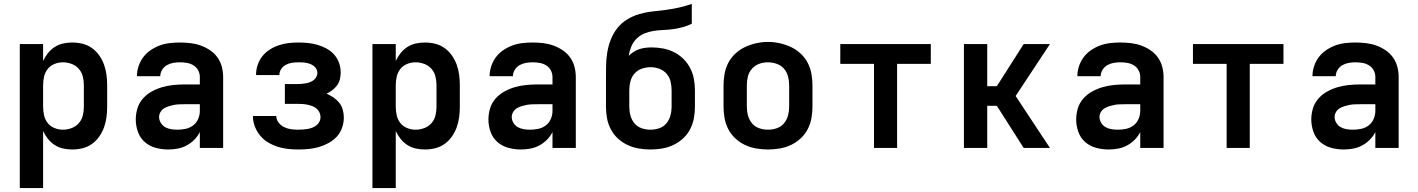

<svg xmlns="http://www.w3.org/2000/svg" viewBox="-20 -755 7240 980"><path d="M81 205V-530H200V-444Q210 -465 224.5 -483.5Q239 -502 259 -515Q279 -528 302 -533Q325 -538 349 -538Q376 -538 402 -531.5Q428 -525 449.5 -509.5Q471 -494 486.5 -472Q502 -450 511 -425Q520 -400 523.5 -373.5Q527 -347 527 -320V-210Q527 -183 523.5 -156.5Q520 -130 511 -105Q502 -80 486.5 -58Q471 -36 449.5 -20.5Q428 -5 402 1.5Q376 8 349 8Q325 8 302 3Q279 -2 259 -15Q239 -28 224.5 -46.5Q210 -65 200 -86V205ZM301 -93Q323 -93 345 -101Q367 -109 382 -126Q397 -143 402.5 -165Q408 -187 408 -210V-320Q408 -343 402.5 -365Q397 -387 382 -404Q367 -421 345 -429Q323 -437 301 -437Q279 -437 258 -428.5Q237 -420 223.5 -403Q210 -386 205 -364Q200 -342 200 -320V-210Q200 -188 205 -166Q210 -144 223.5 -127Q237 -110 258 -101.5Q279 -93 301 -93Z M839 8Q806 8 774.5 -0.5Q743 -9 719 -30Q695 -51 684 -82Q673 -113 673 -145Q673 -174 681.5 -202Q690 -230 709.5 -252Q729 -274 754.5 -288Q780 -302 807.5 -310Q835 -318 864 -321Q893 -324 922 -324H1000V-362Q1000 -380 991.5 -396Q983 -412 967.5 -421.5Q952 -431 934 -434Q916 -437 898 -437Q881 -437 864 -434Q847 -431 832 -422.5Q817 -414 807.5 -398.5Q798 -383 798 -366H679Q679 -366 679 -366Q679 -366 679 -366Q679 -392 687.5 -417.5Q696 -443 711.5 -463.5Q727 -484 749 -499Q771 -514 795.5 -523Q820 -532 846 -535Q872 -538 898 -538Q925 -538 951.5 -535Q978 -532 1003.5 -523Q1029 -514 1051.5 -499Q1074 -484 1089.5 -462.5Q1105 -441 1112 -415Q1119 -389 1119 -362V0H1000V-81Q989 -59 971.5 -41.5Q954 -24 932.5 -12.5Q911 -1 887 3.5Q863 8 839 8ZM886 -93Q907 -93 928 -97.5Q949 -102 966 -115Q983 -128 991.5 -148Q1000 -168 1000 -189V-223H922Q908 -223 894.5 -222.5Q881 -222 868 -219.5Q855 -217 842 -213Q829 -209 817.5 -202Q806 -195 799 -183Q792 -171 792 -158Q792 -142 801 -127.5Q810 -113 824 -105.5Q838 -98 854 -95.5Q870 -93 886 -93Z M1502 8Q1475 8 1448.5 5Q1422 2 1396 -6.5Q1370 -15 1347 -29Q1324 -43 1307 -64Q1290 -85 1280.5 -110.5Q1271 -136 1271 -163H1390Q1390 -145 1402 -129.5Q1414 -114 1430.5 -106Q1447 -98 1465.5 -95.5Q1484 -93 1502 -93Q1515 -93 1527 -94Q1539 -95 1551 -97Q1563 -99 1574.5 -103.5Q1586 -108 1595.5 -115.5Q1605 -123 1610.5 -134Q1616 -145 1616 -157Q1616 -170 1610.5 -181.5Q1605 -193 1595.5 -201Q1586 -209 1574 -213.5Q1562 -218 1550 -220.5Q1538 -223 1525.5 -224Q1513 -225 1500 -225H1434V-326H1500Q1511 -326 1521.5 -327Q1532 -328 1542.5 -330Q1553 -332 1563 -336Q1573 -340 1581.5 -346.5Q1590 -353 1595 -363Q1600 -373 1600 -383Q1600 -383 1600 -383Q1600 -383 1600 -383Q1600 -394 1595 -403Q1590 -412 1581.5 -418.5Q1573 -425 1563.5 -428.5Q1554 -432 1544 -434Q1534 -436 1523.5 -436.5Q1513 -437 1503 -437Q1486 -437 1470 -434.5Q1454 -432 1439.5 -424.5Q1425 -417 1415.5 -403Q1406 -389 1406 -373Q1406 -373 1406 -373Q1406 -373 1406 -372H1287Q1287 -373 1287 -373.5Q1287 -374 1287 -374Q1287 -400 1295.5 -424.5Q1304 -449 1319.5 -468.5Q1335 -488 1357 -502Q1379 -516 1403 -524Q1427 -532 1452 -535Q1477 -538 1503 -538Q1528 -538 1552.5 -535.5Q1577 -533 1601 -526Q1625 -519 1647 -507Q1669 -495 1685.5 -476.5Q1702 -458 1710.5 -434Q1719 -410 1719 -385Q1719 -368 1715 -351Q1711 -334 1700.5 -319.5Q1690 -305 1676 -294.5Q1662 -284 1647 -277Q1665 -269 1682 -257.5Q1699 -246 1711.5 -230.5Q1724 -215 1729.5 -195Q1735 -175 1735 -155Q1735 -129 1726 -103Q1717 -77 1699 -57.5Q1681 -38 1657 -25Q1633 -12 1607.5 -4.5Q1582 3 1555.5 5.5Q1529 8 1502 8Z M1881 205V-530H2000V-444Q2010 -465 2024.5 -483.5Q2039 -502 2059 -515Q2079 -528 2102 -533Q2125 -538 2149 -538Q2176 -538 2202 -531.5Q2228 -525 2249.5 -509.5Q2271 -494 2286.5 -472Q2302 -450 2311 -425Q2320 -400 2323.5 -373.5Q2327 -347 2327 -320V-210Q2327 -183 2323.5 -156.5Q2320 -130 2311 -105Q2302 -80 2286.5 -58Q2271 -36 2249.5 -20.5Q2228 -5 2202 1.5Q2176 8 2149 8Q2125 8 2102 3Q2079 -2 2059 -15Q2039 -28 2024.5 -46.5Q2010 -65 2000 -86V205ZM2101 -93Q2123 -93 2145 -101Q2167 -109 2182 -126Q2197 -143 2202.5 -165Q2208 -187 2208 -210V-320Q2208 -343 2202.5 -365Q2197 -387 2182 -404Q2167 -421 2145 -429Q2123 -437 2101 -437Q2079 -437 2058 -428.5Q2037 -420 2023.5 -403Q2010 -386 2005 -364Q2000 -342 2000 -320V-210Q2000 -188 2005 -166Q2010 -144 2023.5 -127Q2037 -110 2058 -101.5Q2079 -93 2101 -93Z M2639 8Q2606 8 2574.5 -0.5Q2543 -9 2519 -30Q2495 -51 2484 -82Q2473 -113 2473 -145Q2473 -174 2481.5 -202Q2490 -230 2509.5 -252Q2529 -274 2554.5 -288Q2580 -302 2607.5 -310Q2635 -318 2664 -321Q2693 -324 2722 -324H2800V-362Q2800 -380 2791.5 -396Q2783 -412 2767.5 -421.5Q2752 -431 2734 -434Q2716 -437 2698 -437Q2681 -437 2664 -434Q2647 -431 2632 -422.5Q2617 -414 2607.5 -398.5Q2598 -383 2598 -366H2479Q2479 -366 2479 -366Q2479 -366 2479 -366Q2479 -392 2487.5 -417.5Q2496 -443 2511.5 -463.5Q2527 -484 2549 -499Q2571 -514 2595.5 -523Q2620 -532 2646 -535Q2672 -538 2698 -538Q2725 -538 2751.5 -535Q2778 -532 2803.5 -523Q2829 -514 2851.5 -499Q2874 -484 2889.5 -462.5Q2905 -441 2912 -415Q2919 -389 2919 -362V0H2800V-81Q2789 -59 2771.5 -41.5Q2754 -24 2732.5 -12.5Q2711 -1 2687 3.5Q2663 8 2639 8ZM2686 -93Q2707 -93 2728 -97.5Q2749 -102 2766 -115Q2783 -128 2791.5 -148Q2800 -168 2800 -189V-223H2722Q2708 -223 2694.5 -222.5Q2681 -222 2668 -219.5Q2655 -217 2642 -213Q2629 -209 2617.5 -202Q2606 -195 2599 -183Q2592 -171 2592 -158Q2592 -142 2601 -127.5Q2610 -113 2624 -105.5Q2638 -98 2654 -95.5Q2670 -93 2686 -93Z M3300 8Q3270 8 3240.5 3Q3211 -2 3184 -14.5Q3157 -27 3134.5 -47.5Q3112 -68 3098 -94.5Q3084 -121 3078.5 -150.5Q3073 -180 3073 -210V-295Q3073 -309 3073 -323Q3073 -337 3073 -351Q3073 -385 3073.5 -419Q3074 -453 3079.5 -487Q3085 -521 3097.5 -553Q3110 -585 3131 -611.5Q3152 -638 3181.5 -656Q3211 -674 3244 -683.5Q3277 -693 3311 -696.5Q3345 -700 3379 -704.5Q3413 -709 3446 -716.5Q3479 -724 3511 -735V-634Q3489 -623 3465.5 -616.5Q3442 -610 3417.5 -606.5Q3393 -603 3368 -602Q3343 -601 3318.5 -597.5Q3294 -594 3271 -585Q3248 -576 3230 -558.5Q3212 -541 3202.5 -518Q3193 -495 3189 -470Q3201 -482 3214.5 -490.5Q3228 -499 3243 -504Q3258 -509 3274 -511Q3290 -513 3306 -513Q3335 -513 3364.5 -507.5Q3394 -502 3420 -489Q3446 -476 3467.5 -455Q3489 -434 3502.5 -408Q3516 -382 3521.5 -353Q3527 -324 3527 -295V-210Q3527 -180 3521.5 -150.5Q3516 -121 3502 -94.5Q3488 -68 3465.5 -47.5Q3443 -27 3416 -14.5Q3389 -2 3359.5 3Q3330 8 3300 8ZM3300 -93Q3323 -93 3345 -100.5Q3367 -108 3381.5 -125.5Q3396 -143 3402 -165Q3408 -187 3408 -210V-295Q3408 -317 3402.5 -339.5Q3397 -362 3382 -379Q3367 -396 3345.5 -404Q3324 -412 3301 -412Q3301 -412 3301 -412Q3301 -412 3301 -412Q3278 -412 3256 -404.5Q3234 -397 3219 -380Q3204 -363 3198 -340.5Q3192 -318 3192 -295V-210Q3192 -187 3198 -165Q3204 -143 3218.5 -125.5Q3233 -108 3255 -100.5Q3277 -93 3300 -93Z M3900 8Q3870 8 3840.5 3Q3811 -2 3784 -14.5Q3757 -27 3734.5 -47.5Q3712 -68 3698 -94.5Q3684 -121 3678.5 -150.5Q3673 -180 3673 -210V-320Q3673 -350 3678.5 -379.5Q3684 -409 3698 -435.5Q3712 -462 3734.5 -482.5Q3757 -503 3784 -515.5Q3811 -528 3840.5 -534.5Q3870 -541 3900 -541Q3930 -541 3959.5 -534.5Q3989 -528 4016 -515.5Q4043 -503 4065.5 -482.5Q4088 -462 4102 -435.5Q4116 -409 4121.5 -379.5Q4127 -350 4127 -320V-210Q4127 -180 4121.5 -150.5Q4116 -121 4102 -94.5Q4088 -68 4065.5 -47.5Q4043 -27 4016 -14.5Q3989 -2 3959.5 3Q3930 8 3900 8ZM3900 -93Q3923 -93 3945 -100.5Q3967 -108 3981.5 -125.5Q3996 -143 4002 -165Q4008 -187 4008 -210V-320Q4008 -343 4002 -365.5Q3996 -388 3981 -405Q3966 -422 3943.5 -429.5Q3921 -437 3899 -437Q3876 -437 3854.5 -429Q3833 -421 3818 -404Q3803 -387 3797.5 -365Q3792 -343 3792 -320V-210Q3792 -187 3798 -165Q3804 -143 3818.5 -125.5Q3833 -108 3855 -100.5Q3877 -93 3900 -93Z M4441 0V-429H4269V-530H4731V-429H4559V0Z M4900 0V-530H5019V-315H5068L5205 -530H5339L5164 -265L5339 0H5205L5068 -215H5019V0Z M5639 8Q5606 8 5574.5 -0.5Q5543 -9 5519 -30Q5495 -51 5484 -82Q5473 -113 5473 -145Q5473 -174 5481.5 -202Q5490 -230 5509.5 -252Q5529 -274 5554.5 -288Q5580 -302 5607.5 -310Q5635 -318 5664 -321Q5693 -324 5722 -324H5800V-362Q5800 -380 5791.5 -396Q5783 -412 5767.5 -421.5Q5752 -431 5734 -434Q5716 -437 5698 -437Q5681 -437 5664 -434Q5647 -431 5632 -422.5Q5617 -414 5607.5 -398.5Q5598 -383 5598 -366H5479Q5479 -366 5479 -366Q5479 -366 5479 -366Q5479 -392 5487.5 -417.5Q5496 -443 5511.5 -463.5Q5527 -484 5549 -499Q5571 -514 5595.5 -523Q5620 -532 5646 -535Q5672 -538 5698 -538Q5725 -538 5751.5 -535Q5778 -532 5803.5 -523Q5829 -514 5851.5 -499Q5874 -484 5889.5 -462.5Q5905 -441 5912 -415Q5919 -389 5919 -362V0H5800V-81Q5789 -59 5771.5 -41.5Q5754 -24 5732.5 -12.5Q5711 -1 5687 3.5Q5663 8 5639 8ZM5686 -93Q5707 -93 5728 -97.5Q5749 -102 5766 -115Q5783 -128 5791.5 -148Q5800 -168 5800 -189V-223H5722Q5708 -223 5694.5 -222.5Q5681 -222 5668 -219.5Q5655 -217 5642 -213Q5629 -209 5617.5 -202Q5606 -195 5599 -183Q5592 -171 5592 -158Q5592 -142 5601 -127.5Q5610 -113 5624 -105.5Q5638 -98 5654 -95.5Q5670 -93 5686 -93Z M6241 0V-429H6069V-530H6531V-429H6359V0Z M6839 8Q6806 8 6774.5 -0.5Q6743 -9 6719 -30Q6695 -51 6684 -82Q6673 -113 6673 -145Q6673 -174 6681.5 -202Q6690 -230 6709.5 -252Q6729 -274 6754.5 -288Q6780 -302 6807.5 -310Q6835 -318 6864 -321Q6893 -324 6922 -324H7000V-362Q7000 -380 6991.5 -396Q6983 -412 6967.5 -421.5Q6952 -431 6934 -434Q6916 -437 6898 -437Q6881 -437 6864 -434Q6847 -431 6832 -422.5Q6817 -414 6807.5 -398.5Q6798 -383 6798 -366H6679Q6679 -366 6679 -366Q6679 -366 6679 -366Q6679 -392 6687.5 -417.5Q6696 -443 6711.5 -463.5Q6727 -484 6749 -499Q6771 -514 6795.5 -523Q6820 -532 6846 -535Q6872 -538 6898 -538Q6925 -538 6951.5 -535Q6978 -532 7003.5 -523Q7029 -514 7051.5 -499Q7074 -484 7089.5 -462.5Q7105 -441 7112 -415Q7119 -389 7119 -362V0H7000V-81Q6989 -59 6971.5 -41.5Q6954 -24 6932.5 -12.5Q6911 -1 6887 3.5Q6863 8 6839 8ZM6886 -93Q6907 -93 6928 -97.5Q6949 -102 6966 -115Q6983 -128 6991.5 -148Q7000 -168 7000 -189V-223H6922Q6908 -223 6894.5 -222.5Q6881 -222 6868 -219.5Q6855 -217 6842 -213Q6829 -209 6817.5 -202Q6806 -195 6799 -183Q6792 -171 6792 -158Q6792 -142 6801 -127.5Q6810 -113 6824 -105.5Q6838 -98 6854 -95.5Q6870 -93 6886 -93Z"/></svg>

Font: Iosevka Curly Extended
Style: Bold
Weight: 700
Width: 7
Monospace: yes
Designer: Belleve Invis
Foundry: Belleve Invis
Version: Version 11.1.0; ttfautohint (v1.8.3)